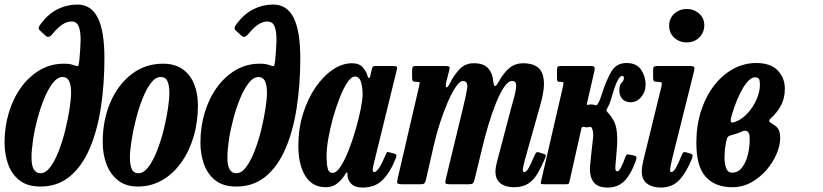

<svg xmlns="http://www.w3.org/2000/svg" viewBox="-20 -810 3618 844"><path d="M0 -183Q0 -252 18.8 -314.5Q37.5 -377 72.5 -425.5Q107.5 -474 155.2 -502Q203 -530 261 -530Q277.5 -530 287.8 -528Q298 -526 304.5 -523.5Q319.5 -518 322.8 -520Q326 -522 328.5 -543Q333 -588 334.2 -627.5Q335.5 -667 327 -691.2Q318.5 -715.5 294.5 -715.5Q273 -715.5 252.5 -701.2Q232 -687 211.5 -661.5Q194.5 -640.5 181.5 -652L156 -675.5Q148 -682.5 150.5 -690Q153 -697.5 161 -707.5Q194 -750.5 234.5 -770.2Q275 -790 319.5 -790Q381 -790 410 -731.5Q439 -673 439 -554.5Q439 -437 423 -334.8Q407 -232.5 373.2 -155Q339.5 -77.5 286.2 -33.8Q233 10 158 10Q99.5 10 65 -17.8Q30.5 -45.5 15.2 -89.5Q0 -133.5 0 -183ZM118.5 -117.5Q118.5 -48.5 158 -48.5Q181 -48.5 201.5 -76.2Q222 -104 238.8 -147.8Q255.5 -191.5 267.5 -240.5Q279.5 -289.5 286 -333Q292.5 -376.5 292.5 -402.5Q292.5 -471.5 256 -471.5Q233 -471.5 212.5 -445.5Q192 -419.5 174.8 -377.8Q157.5 -336 144.8 -288Q132 -240 125.2 -194.8Q118.5 -149.5 118.5 -117.5Z M431.5 -184.5Q431.5 -282 465.2 -360.2Q499 -438.5 558.8 -484.2Q618.5 -530 696.5 -530Q748.5 -530 782.8 -505.8Q817 -481.5 833.5 -440Q850 -398.5 850 -347Q850 -273 830.8 -208.5Q811.5 -144 776.2 -94.8Q741 -45.5 692.5 -17.8Q644 10 585.5 10Q533.5 10 499.2 -16.8Q465 -43.5 448.2 -87.8Q431.5 -132 431.5 -184.5ZM551 -117.5Q551 -87 558.8 -67.8Q566.5 -48.5 588.5 -48.5Q611.5 -48.5 632 -75.5Q652.5 -102.5 669.5 -145.2Q686.5 -188 698.8 -236.5Q711 -285 717.8 -329.2Q724.5 -373.5 724.5 -402.5Q724.5 -433 716.5 -452.2Q708.5 -471.5 686 -471.5Q663.5 -471.5 643 -444.5Q622.5 -417.5 605.8 -374.5Q589 -331.5 576.8 -282.8Q564.5 -234 557.8 -190Q551 -146 551 -117.5Z M861 -183Q861 -252 879.8 -314.5Q898.5 -377 933.5 -425.5Q968.5 -474 1016.2 -502Q1064 -530 1122 -530Q1138.5 -530 1148.8 -528Q1159 -526 1165.5 -523.5Q1180.5 -518 1183.8 -520Q1187 -522 1189.5 -543Q1194 -588 1195.2 -627.5Q1196.5 -667 1188 -691.2Q1179.5 -715.5 1155.5 -715.5Q1134 -715.5 1113.5 -701.2Q1093 -687 1072.5 -661.5Q1055.5 -640.5 1042.5 -652L1017 -675.5Q1009 -682.5 1011.5 -690Q1014 -697.5 1022 -707.5Q1055 -750.5 1095.5 -770.2Q1136 -790 1180.5 -790Q1242 -790 1271 -731.5Q1300 -673 1300 -554.5Q1300 -437 1284 -334.8Q1268 -232.5 1234.2 -155Q1200.5 -77.5 1147.2 -33.8Q1094 10 1019 10Q960.5 10 926 -17.8Q891.5 -45.5 876.2 -89.5Q861 -133.5 861 -183ZM979.5 -117.5Q979.5 -48.5 1019 -48.5Q1042 -48.5 1062.5 -76.2Q1083 -104 1099.8 -147.8Q1116.5 -191.5 1128.5 -240.5Q1140.5 -289.5 1147 -333Q1153.5 -376.5 1153.5 -402.5Q1153.5 -471.5 1117 -471.5Q1094 -471.5 1073.5 -445.5Q1053 -419.5 1035.8 -377.8Q1018.5 -336 1005.8 -288Q993 -240 986.2 -194.8Q979.5 -149.5 979.5 -117.5Z M1720 -115Q1697 -55 1663.2 -20.2Q1629.5 14.5 1574 14.5Q1541 14.5 1525.5 -0.8Q1510 -16 1508 -34Q1507 -38 1507.2 -40.5Q1507.5 -43 1507.5 -47Q1506.5 -59 1497.5 -44Q1485.5 -23 1464.2 -5Q1443 13 1413 13Q1352 13 1321.8 -37Q1291.5 -87 1291.5 -168.5Q1291.5 -244.5 1312.2 -310.5Q1333 -376.5 1367.2 -426.2Q1401.5 -476 1443.2 -504Q1485 -532 1527 -532Q1559 -532 1574.5 -514.2Q1590 -496.5 1594.5 -480Q1597.5 -468 1601.5 -467Q1605.5 -466 1609 -481.5L1614.5 -506Q1616 -513.5 1619.2 -516.8Q1622.5 -520 1631.5 -520H1706Q1722 -520 1724.5 -516.2Q1727 -512.5 1723.5 -500L1622 -86Q1621 -82 1619.8 -75Q1618.5 -68 1618.5 -64.5Q1618.5 -53.5 1625 -53.5Q1643.5 -53.5 1676 -131Q1679 -138.5 1680.8 -140.8Q1682.5 -143 1693.5 -140L1713.5 -134.5Q1721 -132.5 1722.2 -128.8Q1723.5 -125 1720 -115ZM1574 -395.5Q1574 -423.5 1567 -448.5Q1560 -473.5 1540.5 -473.5Q1524.5 -473.5 1507.2 -448Q1490 -422.5 1473.8 -381.5Q1457.5 -340.5 1444.2 -293.2Q1431 -246 1423.2 -201.2Q1415.5 -156.5 1415.5 -124.5Q1415.5 -91.5 1420.2 -70.8Q1425 -50 1442 -50Q1459 -50 1477.2 -78Q1495.5 -106 1512.8 -149.8Q1530 -193.5 1543.8 -241.8Q1557.5 -290 1565.8 -331.5Q1574 -373 1574 -395.5Z M1811.5 -520H1932.5Q1949 -520 1953.5 -517.8Q1958 -515.5 1955 -501.5L1941.5 -449.5Q1937 -429.5 1942.2 -426.2Q1947.5 -423 1958.5 -445.5Q1976 -480.5 2000.5 -506.2Q2025 -532 2063 -532Q2106 -532 2125.8 -510Q2145.5 -488 2148 -453.5Q2150.5 -432.5 2156 -431.8Q2161.5 -431 2172 -450.5Q2194.5 -491 2219.8 -511.5Q2245 -532 2280.5 -532Q2319 -532 2342.8 -515Q2366.5 -498 2370.5 -456.2Q2374.5 -414.5 2353 -341L2286.5 -104.5Q2284.5 -97 2281.2 -82.5Q2278 -68 2278 -64.5Q2278 -53.5 2284.5 -53.5Q2294.5 -53.5 2305.5 -74.5Q2316.5 -95.5 2331 -129.5Q2334.5 -137.5 2338 -140Q2341.5 -142.5 2350.5 -140L2367 -134.5Q2377 -132 2378.5 -128.2Q2380 -124.5 2375.5 -113Q2360 -76 2343.2 -47.5Q2326.5 -19 2302 -3Q2277.5 13 2239.5 13Q2202.5 13 2180.2 -4Q2158 -21 2158 -56.5Q2158 -66 2160.2 -78.8Q2162.5 -91.5 2165.5 -102L2224 -324Q2235 -363 2242.5 -392.2Q2250 -421.5 2248.8 -437.8Q2247.5 -454 2231 -454Q2214 -454 2196 -427.5Q2178 -401 2160.5 -357.5Q2143 -314 2127.2 -261.8Q2111.5 -209.5 2099.5 -158.5L2066 -20.5Q2063 -8.5 2058.8 -4.2Q2054.5 0 2039 0H1961Q1940 0 1938.2 -4.5Q1936.5 -9 1940.5 -26.5L2014.5 -332.5Q2028.5 -388.5 2033.5 -421.2Q2038.5 -454 2014.5 -454Q2001.5 -454 1984.2 -429Q1967 -404 1948.8 -362.2Q1930.5 -320.5 1914 -269.5Q1897.5 -218.5 1886 -167L1853 -22.5Q1850 -9 1846 -4.5Q1842 0 1825 0H1752Q1728.5 0 1726.5 -5.2Q1724.5 -10.5 1729 -29L1821 -425.5Q1824.5 -441.5 1825 -445.8Q1825.5 -450 1815.5 -450H1813Q1800 -450 1795.8 -453Q1791.5 -456 1791.5 -471V-496.5Q1791.5 -511 1794.2 -515.5Q1797 -520 1811.5 -520Z M2775 -103Q2750.5 -38 2722.2 -11.8Q2694 14.5 2650.5 14.5Q2605.5 14.5 2587.2 -12.5Q2569 -39.5 2574.5 -88.5L2580.5 -146Q2584 -179 2586.8 -202Q2589.5 -225 2583.5 -243Q2580 -254 2572 -252Q2569 -251.5 2566 -251Q2563 -250.5 2559 -250.5Q2555 -250.5 2552 -251Q2549 -251.5 2546.5 -252Q2538 -254 2536 -246.5L2484 -15Q2482 -5.5 2480.2 -2.8Q2478.5 0 2466.5 0H2374.5Q2357 0 2357 -4.2Q2357 -8.5 2360.5 -22L2455 -431Q2457.5 -443 2456.8 -446.5Q2456 -450 2447 -450H2442Q2432.5 -450 2430.5 -453.8Q2428.5 -457.5 2428.5 -468V-501Q2428.5 -512.5 2431.2 -516.2Q2434 -520 2445.5 -520H2577Q2590 -520 2592.8 -515Q2595.5 -510 2593 -498L2564.5 -374.5Q2561.5 -360 2560.2 -353.8Q2559 -347.5 2564.5 -349Q2572.5 -351 2579 -351Q2583.5 -351 2587 -350.2Q2590.5 -349.5 2592.5 -348.5Q2597 -347 2601 -347Q2605 -347 2610.5 -358Q2614.5 -365 2617.8 -373.8Q2621 -382.5 2624.5 -393.5Q2645.5 -459 2667.8 -496Q2690 -533 2734 -533Q2778.5 -533 2798.2 -503.5Q2818 -474 2818 -438.5Q2818 -406.5 2798.5 -383.5Q2779 -360.5 2752.5 -360.5Q2729 -360.5 2715.5 -375.2Q2702 -390 2702.5 -413Q2702.5 -437 2712.2 -446Q2722 -455 2722.5 -466Q2722.5 -476.5 2715 -476.5Q2705 -476.5 2693 -452.2Q2681 -428 2665.5 -371.5Q2662 -360.5 2658 -351.2Q2654 -342 2649.5 -334Q2644.5 -325.5 2646.2 -322.2Q2648 -319 2655 -311.5Q2682 -282.5 2689.2 -245.5Q2696.5 -208.5 2691 -149L2685.5 -84.5Q2684 -67.5 2686.2 -62.2Q2688.5 -57 2694 -57Q2700.5 -57 2709.8 -74.2Q2719 -91.5 2728.5 -118.5Q2732.5 -129.5 2736.8 -130.8Q2741 -132 2750 -130L2768 -126Q2775.5 -124.5 2777.2 -119.8Q2779 -115 2775 -103Z M2921.5 -697Q2921.5 -729.5 2944.2 -750Q2967 -770.5 2999 -770.5Q3030.5 -770.5 3053.5 -750Q3076.5 -729.5 3076 -697Q3074.5 -664.5 3052.5 -644Q3030.5 -623.5 2999 -623.5Q2967 -623.5 2944.2 -644Q2921.5 -664.5 2921.5 -697ZM3030 -493.5 2933 -105Q2931.5 -98.5 2928.5 -83.2Q2925.5 -68 2925.5 -64.5Q2925.5 -53.5 2930.5 -53.5Q2941 -53.5 2952.2 -74.2Q2963.5 -95 2977.5 -129.5Q2981.5 -138 2984.5 -140.5Q2987.5 -143 2995.5 -140.5L3015.5 -134.5Q3024 -132 3024.5 -126.8Q3025 -121.5 3021.5 -112Q2996 -50 2965.2 -17.8Q2934.5 14.5 2883.5 14.5Q2848 14.5 2824.5 -2.8Q2801 -20 2801 -58Q2801 -67.5 2803.5 -81.8Q2806 -96 2808.5 -106.5L2887.5 -429.5Q2890.5 -442.5 2888.2 -446.2Q2886 -450 2874 -450H2872Q2858.5 -450 2854.8 -453.5Q2851 -457 2851 -471V-502.5Q2851 -514 2855.5 -517Q2860 -520 2871 -520H3007.5Q3028 -520 3031.2 -515.8Q3034.5 -511.5 3030 -493.5Z M3041 -182.5Q3041 -258.5 3061.8 -322.5Q3082.5 -386.5 3119 -433.8Q3155.5 -481 3203 -507Q3250.5 -533 3304.5 -533Q3367.5 -533 3398.8 -500.2Q3430 -467.5 3430 -420.5Q3430 -376.5 3411.8 -344.5Q3393.5 -312.5 3371.5 -293Q3360 -283 3361.2 -277.8Q3362.5 -272.5 3380.5 -262Q3397.5 -252 3403.5 -238.5Q3409.5 -225 3409.5 -203Q3409.5 -170.5 3393.5 -133Q3377.5 -95.5 3348.8 -62.2Q3320 -29 3281.8 -8Q3243.5 13 3198.5 13Q3124.5 13 3082.8 -32Q3041 -77 3041 -182.5ZM3211 -274Q3241.5 -285 3266.5 -312.5Q3291.5 -340 3306 -373.8Q3320.5 -407.5 3320.5 -437.5Q3320.5 -456 3316.2 -463Q3312 -470 3299 -470Q3275 -470 3247.2 -425Q3219.5 -380 3196.5 -303Q3190.5 -283 3192.8 -275.5Q3195 -268 3211 -274ZM3238 -230.5Q3225.5 -224.5 3215.2 -221.8Q3205 -219 3193.5 -215.5Q3180 -212 3176.8 -203.8Q3173.5 -195.5 3170 -176.5Q3165 -149 3164.8 -120Q3164.5 -91 3172 -71Q3179.5 -51 3198.5 -51Q3224 -51 3241.2 -73Q3258.5 -95 3267 -128.2Q3275.5 -161.5 3275.5 -195Q3275.5 -213 3273.8 -219.5Q3272 -226 3267 -231Q3262.5 -235 3255.8 -235.5Q3249 -236 3238 -230.5Z"/></svg>

Font: Besley* Condensed Semi
Style: Italic
Weight: 600
Width: 3
Italic angle: -13°
Designer: Owen Earl
Foundry: indestructible type*
Version: Version 3.000; ttfautohint (v1.8.3)